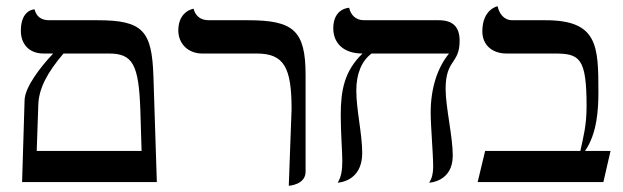

<svg xmlns="http://www.w3.org/2000/svg" viewBox="-20 -585 2003 617"><path d="M51 0H484L473 -341C468 -485 440 -520 294 -520H138C112 -520 97 -532 91 -555C91 -555 47 -555 47 -486C47 -445 72 -413 120 -413H151C110 -370 60 -305 59 -263ZM184 -413H330C406 -413 426 -379 431 -231L435 -100H98L103 -246C104 -300 132 -352 184 -413Z M908 12C908 12 962 9 962 -33V-344C962 -487 923 -520 777 -520H651C624 -520 608 -534 602 -557C602 -557 553 -550 553 -487C553 -446 583 -413 630 -413H805C893 -413 917 -368 917 -234Z M1412 -299C1412 -396 1457 -378 1457 -454C1457 -499 1435 -520 1390 -520H1150C1123 -520 1107 -537 1102 -560C1102 -560 1051 -559 1051 -494C1051 -448 1082 -413 1145 -413C1087 -357 1075 -296 1075 -215C1075 -157 1080 -98 1080 -68C1080 -40 1077 -16 1065 2C1065 2 1144 0 1144 -93C1144 -155 1125 -232 1125 -294C1125 -348 1142 -389 1174 -413H1423C1386 -368 1364 -302 1364 -223C1364 -181 1372 -91 1372 -49C1372 -28 1368 -11 1359 2C1359 2 1435 0 1435 -85C1435 -146 1412 -241 1412 -299Z M1733 -520H1626C1599 -520 1584 -542 1579 -565C1579 -565 1530 -556 1530 -484C1530 -443 1559 -413 1608 -413H1762C1843 -413 1865 -399 1865 -243C1865 -181 1854 -142 1845 -100H1539L1515 0H1919L1942 -100H1860C1899 -156 1903 -234 1903 -289C1903 -438 1901 -520 1733 -520Z"/></svg>

Font: Libertinus Serif
Style: Regular
Weight: 400
Designer: Philipp H. Poll, Khaled Hosny
Foundry: Caleb Maclennan
Version: Version 7.050;RELEASE